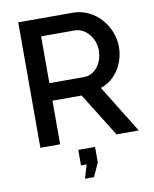

<svg xmlns="http://www.w3.org/2000/svg" viewBox="-98 -784 858 1070"><g transform="rotate(-10 330.5 -248.5)"><path d="M80 0H192V-247H357L511 0H637L470 -270C554 -297 609 -384 609 -479C609 -593 517 -710 389 -710H80ZM192 -346V-611H382C441 -611 495 -552 495 -479C495 -407 451 -346 388 -346ZM295 213H346L381 136V48H286V136H318Z"/></g></svg>

Font: FIGSv2-sans-serif SemiBold
Style: Regular
Weight: 600
Designer: Matt McInerney, Pablo Impallari, Rodrigo Fuenzalida,Mirko Velimirovic
Foundry: Matt McInerney, Pablo Impallari, Rodrigo Fuenzalida
Version: Version 4.021;hotconv 1.0.109;makeotfexe 2.5.65596